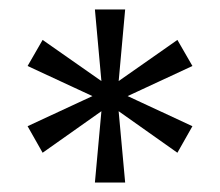

<svg xmlns="http://www.w3.org/2000/svg" viewBox="-20 -810 464 405"><path d="M244 -790 227.4 -606.6 244 -425H180.2L196.8 -607L180.2 -790ZM354.2 -725.8 385.9 -670.8 219.5 -593.5 69.9 -487.8 38.2 -543.8 204.7 -621.1ZM69.9 -725.8 219.5 -621.1 385.9 -543.8 354.2 -487.8 204.7 -593.5 38.2 -670.8Z"/></svg>

Font: Hepta Slab ExtraLight
Style: Regular
Weight: 200
Designer: Michael LaGattuta
Foundry: Michael LaGattuta
Version: Version 1.100